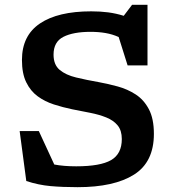

<svg xmlns="http://www.w3.org/2000/svg" viewBox="-20 -765 720 796"><path d="M618 -210Q618 -93 535.5 -41Q453 11 301.5 11Q239 11 189.2 6.5Q139.5 2 89 -14.5L61.5 -221.5H141L205 -83Q243.5 -75.5 296 -75.5Q396 -75.5 440.5 -101.2Q485 -127 485 -188.5Q485 -224 467.8 -245Q450.5 -266 420.8 -278Q391 -290 354.2 -297.2Q317.5 -304.5 279 -312Q240.5 -320 203.2 -332Q166 -344 136.2 -365.8Q106.5 -387.5 88.8 -423.8Q71 -460 71 -516.5Q71 -617.5 145.8 -667.8Q220.5 -718 358 -718Q395.5 -718 428.2 -713.8Q461 -709.5 493 -699.5L527.5 -745H591.5V-494H509L472 -611.5Q446.5 -623 417.8 -628Q389 -633 355.5 -633Q283.5 -633 242.8 -612.2Q202 -591.5 202 -538.5Q202 -496.5 227.5 -475.2Q253 -454 295.5 -443.8Q338 -433.5 389.5 -424.5Q428 -417.5 468.2 -406.5Q508.5 -395.5 542.5 -373.5Q576.5 -351.5 597.2 -312.2Q618 -273 618 -210Z"/></svg>

Font: Newsreader 6pt Medium
Style: Regular
Weight: 500
Designer: Hugues Gentile
Foundry: Production Type
Version: Version 1.003; ttfautohint (v1.8.3)